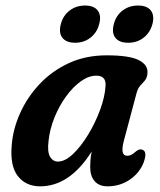

<svg xmlns="http://www.w3.org/2000/svg" viewBox="-20 -663 578 694"><path d="M427.5 -153.5Q413.5 -100 439.5 -100Q448.5 -100 455.8 -104.2Q463 -108.5 472.5 -116.5Q484.5 -126 494 -122Q514 -116 499 -75Q483.5 -36.5 448.2 -13Q413 10.5 368.5 10.5Q338.5 10.5 322.2 -8Q306 -26.5 306 -60Q306 -72 307 -85.2Q308 -98.5 311.5 -115.5Q232 10.5 125 10.5Q73.5 10.5 44.5 -26.5Q15.5 -63.5 22.5 -139.5Q27 -197 52.8 -254.2Q78.5 -311.5 122.8 -358.8Q167 -406 228.2 -434.5Q289.5 -463 365.5 -463Q448 -463 482 -445.5Q516 -428 513 -397.5Q511.5 -381.5 503.8 -372.2Q496 -363 487.2 -353.5Q478.5 -344 474 -328ZM155.5 -154Q150.5 -114.5 160.8 -96.8Q171 -79 189.5 -79Q215 -79 243.8 -106.2Q272.5 -133.5 298.5 -176.2Q324.5 -219 341.8 -265.8Q359 -312.5 361.5 -352Q364.5 -389.5 328 -389.5Q300.5 -389.5 272 -369Q243.5 -348.5 218.8 -314.5Q194 -280.5 177 -238.5Q160 -196.5 155.5 -154ZM251.5 -508.5Q219.5 -508.5 205.5 -526.5Q191.5 -544.5 200 -576Q208 -607 231.8 -625Q255.5 -643 287.5 -643Q319.5 -643 333.2 -625Q347 -607 338.5 -576Q330.5 -545 307 -526.8Q283.5 -508.5 251.5 -508.5ZM443 -508.5Q411 -508.5 397 -526.5Q383 -544.5 391.5 -576Q399.5 -607 423.2 -625Q447 -643 479 -643Q511.5 -643 525.2 -625Q539 -607 531 -576Q522.5 -545 499.2 -526.8Q476 -508.5 443 -508.5Z"/></svg>

Font: Fraunces 72pt S100 SemiBold
Style: Italic
Weight: 600
Italic angle: -16°
Version: Version 1.000; ttfautohint (v1.8.3)